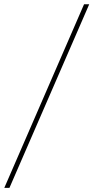

<svg xmlns="http://www.w3.org/2000/svg" viewBox="-80 -782 443 911"><path d="M343.3 -761.7 -35.2 109.4H-59.6L318.8 -761.7Z"/></svg>

Font: Inter Display Thin
Style: Italic
Weight: 100
Italic angle: -9.39999°
Designer: Rasmus Andersson
Foundry: rsms
Version: Version 4.000;git-a52131595